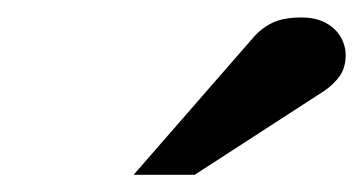

<svg xmlns="http://www.w3.org/2000/svg" viewBox="-20 -752 418 221"><path d="M377.9 -689Q377.9 -674.8 371.6 -665.3Q365.2 -655.8 354 -647.9L204.1 -550.8H133.8L270 -707Q274.9 -712.9 280.3 -717.3Q285.6 -721.7 292.2 -725.1Q298.8 -728.5 307.4 -730.2Q315.9 -731.9 327.1 -731.9Q340.3 -731.9 349.9 -728Q359.4 -724.1 365.5 -718Q371.6 -711.9 374.8 -704.1Q377.9 -696.3 377.9 -689Z"/></svg>

Font: Charis SIL Am
Style: Italic
Weight: 400
Italic angle: -11°
Foundry: SIL International
Version: Version 5.000